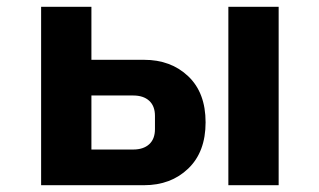

<svg xmlns="http://www.w3.org/2000/svg" viewBox="-20 -545 940 565"><path d="M249 -525V-369H404Q483 -369 534 -320.5Q585 -272 585 -185Q585 -98 534 -49Q483 0 404 0H101V-525ZM436 -165V-204Q436 -233 419 -248.5Q402 -264 372 -264H249V-105H372Q402 -105 419 -120.5Q436 -136 436 -165ZM800 -525V0H652V-525Z"/></svg>

Font: iA Writer Duo V
Style: Regular
Weight: 400
Designer: Mike Abbink, Paul van der Laan, Pieter van Rosmalen, Oliver Reichenstein
Foundry: Information Architects Inc.
Version: Version 2.000